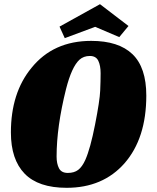

<svg xmlns="http://www.w3.org/2000/svg" viewBox="-20 -876 750 916"><path d="M32 -244Q32 -433 130 -552Q234 -681 415 -681Q546 -681 612 -617.5Q678 -554 678 -420Q678 -216 574 -97Q471 20 298 20Q163 20 97.5 -47.5Q32 -115 32 -244ZM295 -451Q250 -271 250 -129Q250 -95 261.5 -73Q273 -51 303.5 -51Q334 -51 353 -65.5Q372 -80 387 -113Q411 -167 433.5 -281.5Q456 -396 458 -443.5Q460 -491 460 -527Q460 -563 449 -586Q438 -609 408.5 -609Q379 -609 359 -591Q322 -557 295 -451ZM264 -749 457 -856 593 -752 549 -699 434 -748 289 -694Z"/></svg>

Font: Sansita One
Style: Regular
Weight: 400
Version: Version 1.002